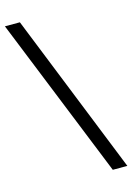

<svg xmlns="http://www.w3.org/2000/svg" viewBox="-136 -763 650 942"><g transform="rotate(-15 188.5 -291.5)"><path d="M390 117H316L-13 -700H63Z"/></g></svg>

Font: A_ThatdaokhamC
Style: Regular
Weight: 400
Designer: Rangsiwut Chaisin
Foundry: Rangsiwut Chaisin
Version: Version 1.000